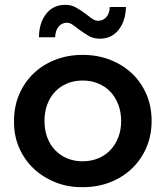

<svg xmlns="http://www.w3.org/2000/svg" viewBox="-20 -767 685 794"><path d="M38 -267Q38 -327 59.5 -377Q81 -427 118.5 -463Q156 -499 208 -519.5Q260 -540 322 -540Q384 -540 436 -519.5Q488 -499 526 -463Q564 -427 585.5 -377Q607 -327 607 -267Q607 -207 585.5 -157Q564 -107 526 -70.5Q488 -34 436 -13.5Q384 7 322 7Q262 8 209.5 -13Q157 -34 118.5 -70.5Q80 -107 58.5 -157.5Q37 -208 38 -267ZM481 -267Q481 -304 469 -335Q457 -366 436 -388Q415 -410 385.5 -422Q356 -434 322 -434Q287 -434 258 -422Q229 -410 208 -388Q187 -366 175.5 -335Q164 -304 164 -267Q164 -229 175.5 -198.5Q187 -168 208 -146Q229 -124 258 -112Q287 -100 322 -100Q356 -100 385.5 -112Q415 -124 436 -146Q457 -168 469 -198.5Q481 -229 481 -267ZM304 -647Q288 -660 277.5 -666.5Q267 -673 257 -673Q236 -673 222.5 -657Q209 -641 208 -613H141Q142 -674 171.5 -710.5Q201 -747 249 -747Q274 -747 292.5 -737Q311 -727 338 -707Q354 -694 364.5 -687.5Q375 -681 385 -681Q406 -681 419.5 -696Q433 -711 434 -738H501Q499 -679 470 -643Q441 -607 393 -607Q368 -607 349.5 -617Q331 -627 304 -647Z"/></svg>

Font: CMG Sans SemiBold
Style: Regular
Weight: 600
Designer: Julieta Ulanovsky
Foundry: Julieta Ulanovsky
Version: Version 7.200